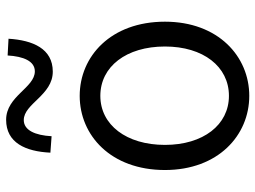

<svg xmlns="http://www.w3.org/2000/svg" viewBox="-126 -714 853 642"><g transform="rotate(-90 301.0 -393.5)"><path d="M301 13C433 13 549 -91 549 -269C549 -450 433 -554 301 -554C169 -554 53 -450 53 -269C53 -91 169 13 301 13ZM301 -55C204 -55 137 -141 137 -269C137 -398 204 -485 301 -485C399 -485 466 -398 466 -269C466 -141 399 -55 301 -55ZM382 -644C459 -644 487 -711 492 -792L436 -795C433 -742 417 -704 383 -704C328 -704 300 -800 221 -800C144 -800 115 -735 111 -652L166 -648C169 -703 186 -741 220 -741C275 -741 303 -644 382 -644Z"/></g></svg>

Font: Noto Sans JP DemiLight
Style: Regular
Weight: 350
Designer: Ryoko NISHIZUKA 西塚涼子 (kana, bopomofo & ideographs); Paul D. Hunt (Latin, Greek & Cyrillic); Sandoll Communications 산돌커뮤니
Foundry: Adobe
Version: Version 2.004;hotconv 1.0.118;makeotfexe 2.5.65603